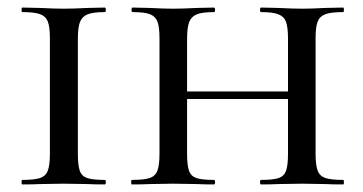

<svg xmlns="http://www.w3.org/2000/svg" viewBox="-20 -488 961 508"><path d="M257 -12Q260 -12 260 -6Q260 0 257 0Q228 0 212 -1L148 -2L86 -1Q69 0 39 0Q37 0 37 -6Q37 -12 39 -12Q71 -12 86 -17Q101 -22 106.5 -36.5Q112 -51 112 -81V-387Q112 -417 106.5 -431Q101 -445 86 -450.5Q71 -456 39 -456Q37 -456 37 -462Q37 -468 39 -468L86 -467Q124 -465 148 -465Q173 -465 213 -467L257 -468Q260 -468 260 -462Q260 -456 257 -456Q226 -456 211.5 -450Q197 -444 191.5 -429.5Q186 -415 186 -385V-81Q186 -51 191 -36.5Q196 -22 210.5 -17Q225 -12 257 -12Z M671 -456Q668 -456 668 -462Q668 -468 671 -468L716 -467Q754 -465 780 -465Q803 -465 841 -467L888 -468Q890 -468 890 -462Q890 -456 888 -456Q856 -456 841 -450.5Q826 -445 820.5 -431Q815 -417 815 -387V-81Q815 -51 820.5 -36.5Q826 -22 841 -17Q856 -12 888 -12Q890 -12 890 -6Q890 0 888 0Q858 0 841 -1L780 -2L716 -1Q700 0 671 0Q668 0 668 -6Q668 -12 671 -12Q703 -12 717.5 -17Q732 -22 737 -36.5Q742 -51 742 -81V-385Q742 -415 737 -429.5Q732 -444 717 -450Q702 -456 671 -456ZM436 -246H775V-226H436ZM331 -456Q328 -456 328 -462Q328 -468 331 -468L376 -467Q414 -465 438 -465Q462 -465 502 -467L546 -468Q549 -468 549 -462Q549 -456 546 -456Q515 -456 500.5 -450Q486 -444 480.5 -429.5Q475 -415 475 -385V-81Q475 -51 480 -36.5Q485 -22 499.5 -17Q514 -12 546 -12Q549 -12 549 -6Q549 0 546 0Q517 0 501 -1L438 -2L376 -1Q359 0 329 0Q327 0 327 -6Q327 -12 329 -12Q361 -12 376 -17Q391 -22 396.5 -36.5Q402 -51 402 -81V-387Q402 -417 396.5 -431Q391 -445 376.5 -450.5Q362 -456 331 -456Z"/></svg>

Font: Cormorant Unicase Medium
Style: Regular
Weight: 500
Designer: Christian Thalmann (Catharsis Fonts)
Foundry: Catharsis Fonts
Version: Version 4.000